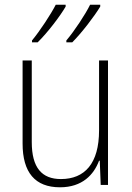

<svg xmlns="http://www.w3.org/2000/svg" viewBox="-20 -786 562 816"><path d="M406 -758V-766H363C343 -725 296 -654 262 -614V-606H287C328 -647 382 -718 406 -758ZM259 -758V-766H217C196 -725 150 -655 116 -614V-606H140C182 -647 236 -718 259 -758ZM439 -529H401V-232C401 -91 340 -25 239 -25C158 -25 115 -73 115 -182V-529H76V-176C76 -53 129 10 235 10C330 10 379 -44 401 -103H404L408 0H439Z"/></svg>

Font: Noto Sans Gurmukhi UI SemiCondensed ExtraLight
Style: Regular
Weight: 200
Width: 4
Designer: Jelle Bosma - Monotype Design Team
Foundry: Monotype Imaging Inc.
Version: Version 2.004